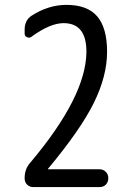

<svg xmlns="http://www.w3.org/2000/svg" viewBox="-20 -760 540 780"><path d="M115.2 0Q100.6 0 90.3 -9.8Q80.1 -19.5 80.1 -35.2V-37.1Q80.1 -73.2 102.5 -98.6Q330.1 -368.2 331.1 -549.8Q331.1 -666 238.3 -666Q183.6 -666 107.4 -610.4Q99.6 -604.5 89.8 -608.9Q80.1 -613.3 80.1 -623V-639.6Q80.1 -677.7 108.4 -696.3Q176.8 -740.2 250 -740.2Q335 -740.2 375 -693.4Q415 -646.5 415 -549.8Q415 -451.2 361.3 -342.3Q307.6 -233.4 175.8 -75.2Q174.8 -74.2 174.8 -73.2Q174.8 -72.3 175.8 -72.3H384.8Q399.4 -72.3 409.7 -62Q419.9 -51.8 419.9 -37.1V-35.2Q419.9 -20.5 410.2 -10.3Q400.4 0 384.8 0Z"/></svg>

Font: Rounded-L Mgen+ 2m regular
Style: Regular
Weight: 400
Designer: [Source Han Sans]
Ryoko NISHIZUKA  (kana & ideographs); Paul D. Hunt (Latin, Greek & Cyrillic); Wenlong ZHANG  (bopomofo
Version: Version 1.059.20150602